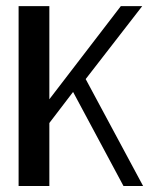

<svg xmlns="http://www.w3.org/2000/svg" viewBox="-20 -620 497 640"><path d="M382.8 -599.6H454.1L265.6 -356.4L457 0H391.6L223.6 -313.5L144.5 -210V0H42V-599.6H144.5V-289.1Z"/></svg>

Font: RIT TN Joy
Style: Extra Bold
Weight: 800
Designer: Hussain K H
Foundry: Rachana Institute of Typography
Version: 1.6.2